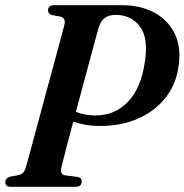

<svg xmlns="http://www.w3.org/2000/svg" viewBox="-26 -720 711 740"><path d="M664 -479.5Q657 -403 615.8 -348.2Q574.5 -293.5 508.5 -264Q442.5 -234.5 362 -234.5Q328 -234.5 303.2 -239Q278.5 -243.5 256.5 -251.5Q239.5 -188 226.8 -139.2Q214 -90.5 211 -76.5Q204 -47.5 224 -44.5L273.5 -38Q289 -35 289 -21Q289 0 265 0H14.5Q-5.5 0 -5.5 -18Q-5.5 -33 12.5 -39L44.5 -45Q56.5 -47.5 63 -54.2Q69.5 -61 74 -76.5Q77.5 -88.5 88.8 -129.5Q100 -170.5 115.5 -228.5Q131 -286.5 148.2 -350Q165.5 -413.5 181.2 -471.5Q197 -529.5 208 -571Q219 -612.5 222.5 -625.5Q228 -650 207 -656L174 -662Q159 -667.5 159 -679.5Q159 -700 184 -700H442Q515 -700 567.2 -672.2Q619.5 -644.5 645.2 -594.8Q671 -545 664 -479.5ZM354 -612.5Q352 -605.5 343.5 -574.8Q335 -544 322.5 -497.5Q310 -451 295.5 -396.8Q281 -342.5 266.5 -289Q301 -275 341 -275Q417.5 -275 468.2 -328.8Q519 -382.5 533 -486.5Q546 -575.5 512.5 -619Q479 -662.5 420 -662.5Q392.5 -662.5 377.2 -650.5Q362 -638.5 354 -612.5Z"/></svg>

Font: Fraunces 144pt S050 SemiBold
Style: Italic
Weight: 600
Italic angle: -16°
Version: Version 1.000; ttfautohint (v1.8.3)